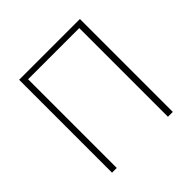

<svg xmlns="http://www.w3.org/2000/svg" viewBox="-183 -893 1061 1061"><g transform="rotate(-45 347.0 -363.0)"><path d="M110 0H147V-693H547V0H585V-726H110Z"/></g></svg>

Font: SSpoqa Han Sans Neo Thin
Style: Regular
Weight: 100
Designer: [Spoqa Han Sans Neo] Dong-huui Kim  Younghwa Kang  Yujin Lee  [Noto Sans] Ryoko NISHIZUKA  (kana & ideographs); Paul D. 
Foundry: Spoqa (http://www.spoqa-han-sans.com)
Version: Version 1.000